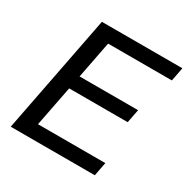

<svg xmlns="http://www.w3.org/2000/svg" viewBox="-152 -793 907 927"><g transform="rotate(30 302.0 -329.5)"><path d="M27.8 0 155.8 -658.7H604.5L589.8 -582.5H234.4L194.3 -376.5H520.5L505.9 -301.3H179.7L135.7 -76.2H511.2L496.6 0Z"/></g></svg>

Font: Liberation Mono
Style: Italic
Weight: 400
Italic angle: -12°
Monospace: yes
Designer: Steve Matteson
Foundry: Ascender Corporation
Version: Version 2.1.5